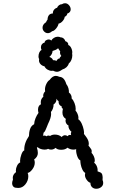

<svg xmlns="http://www.w3.org/2000/svg" viewBox="-20 -1167 713 1187"><path d="M614 -54Q618 -46 618 -36Q618 -20 605 -10Q592 0 575 0Q560 0 549.5 -9.5Q539 -19 539 -37Q528 -39 516.5 -54.5Q505 -70 505 -86Q505 -90 507 -98Q497 -103 489.5 -118.5Q482 -134 479 -151Q476 -168 477 -175Q464 -181 456.5 -204.5Q449 -228 451 -245Q444 -242 434 -242Q414 -242 397 -254Q384 -241 358 -241Q334 -241 324 -253Q311 -242 296 -242Q284 -242 277 -247Q270 -242 256 -242Q244 -242 232 -246Q220 -250 213 -257Q212 -257 208 -255Q214 -236 214 -221Q214 -198 191 -181Q195 -173 195 -162Q195 -140 180 -120Q165 -100 151 -98Q155 -89 155 -77Q155 -50 137 -27.5Q119 -5 93 -5Q86 -5 82 -6Q69 -6 62 -14Q55 -22 55 -35Q55 -44 60 -56Q59 -60 59 -68Q59 -88 79 -103Q78 -106 78 -112Q78 -127 85.5 -142.5Q93 -158 105 -163Q104 -165 104 -172Q104 -189 112 -211.5Q120 -234 130 -237Q128 -281 159 -326Q159 -349 166 -369.5Q173 -390 191 -399Q192 -418 200 -437Q208 -456 218 -469Q215 -480 215 -489Q215 -503 220.5 -511.5Q226 -520 233 -522Q232 -526 232 -534Q232 -556 248 -569L247 -575Q247 -590 259 -602Q258 -606 258 -613Q258 -631 267 -649Q276 -667 287 -673Q305 -698 325 -698Q334 -698 348 -692Q377 -691 390 -647Q399 -636 403 -621.5Q407 -607 406 -595Q415 -589 419.5 -579Q424 -569 423 -558Q433 -549 440.5 -530Q448 -511 448 -494Q448 -486 447 -483Q454 -476 459.5 -463Q465 -450 465 -439Q465 -433 464 -430Q477 -421 485.5 -402Q494 -383 497.5 -364.5Q501 -346 499 -339Q501 -336 510 -324.5Q519 -313 524 -301.5Q529 -290 529 -280Q529 -271 527 -267Q531 -262 536 -255.5Q541 -249 544 -244Q547 -239 547 -232Q547 -225 546 -222Q554 -214 560 -201Q566 -188 566 -176Q566 -166 562 -161Q573 -153 579 -138Q585 -123 583 -108Q583 -108 600.5 -101Q618 -94 614 -54ZM420 -331Q418 -337 418 -340Q418 -348 422 -352Q413 -359 407.5 -370Q402 -381 403 -392Q396 -394 390.5 -402.5Q385 -411 385 -421Q385 -424 387 -432Q366 -445 366 -471Q366 -481 369 -494Q368 -495 364 -498.5Q360 -502 361 -510Q341 -516 342 -542Q334 -546 329 -557Q331 -534 311 -521Q312 -510 307 -496Q302 -482 295 -475Q296 -471 296 -462Q296 -439 277 -401Q272 -390 269 -381Q265 -371 260.5 -361Q256 -351 249 -346Q249 -336 245 -328L253 -329Q263 -329 268 -324Q271 -329 280 -329Q286 -329 289 -326Q301 -335 319 -335Q332 -335 343 -331Q354 -327 361 -320Q371 -331 382 -331Q389 -331 399 -325Q401 -331 408 -332.5Q415 -334 420 -331ZM218 -818Q218 -831 223 -842.5Q228 -854 237 -858Q233 -866 233 -875Q233 -886 239.5 -894Q246 -902 256 -904Q256 -912 264 -917.5Q272 -923 281 -923Q291 -923 297 -916Q302 -926 313.5 -933Q325 -940 337 -940Q347 -940 355 -936Q366 -936 374.5 -928Q383 -920 383 -913Q404 -906 402 -889Q415 -884 422 -866.5Q429 -849 426 -836Q427 -832 427 -825Q427 -811 421.5 -797Q416 -783 405 -774Q402 -762 391.5 -752Q381 -742 365 -737Q346 -723 332 -723Q321 -723 308 -730Q306 -729 300 -729Q287 -729 274 -736.5Q261 -744 255 -757Q240 -760 230.5 -770.5Q221 -781 221 -794Q221 -799 222 -802Q218 -807 218 -818ZM349 -806Q349 -810 352.5 -814.5Q356 -819 359 -821Q351 -831 351 -842Q351 -848 352 -851Q348 -854 344.5 -860.5Q341 -867 339 -869Q334 -863 323.5 -858.5Q313 -854 305 -852Q304 -831 285 -815Q302 -810 308 -795H312Q322 -795 329 -790Q331 -796 337 -801Q343 -806 349 -806ZM302 -974Q289 -962 276 -962Q263 -962 253 -972Q243 -982 243 -996Q243 -1016 265 -1030Q266 -1036 274 -1046Q274 -1061 281.5 -1072Q289 -1083 307 -1084Q306 -1096 313.5 -1106Q321 -1116 333 -1119Q336 -1128 344.5 -1134.5Q353 -1141 363 -1141Q372 -1147 382 -1147Q396 -1147 406.5 -1135Q417 -1123 417 -1109Q417 -1090 396 -1083Q395 -1070 380 -1063Q379 -1050 367 -1036.5Q355 -1023 342 -1021Q340 -1007 327 -991Q314 -975 302 -974Z"/></svg>

Font: Pangolin
Style: Regular
Weight: 400
Designer: Kevin Burke
Foundry: Google, Inc.
Version: Version 1.101